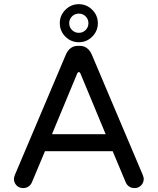

<svg xmlns="http://www.w3.org/2000/svg" viewBox="-20 -911 769 936"><path d="M47.9 -39.1Q47.9 -45.9 52.7 -58.6L301.8 -646.5Q310.5 -666 325.2 -676.8Q339.8 -687.5 359.4 -687.5H369.1Q388.7 -687.5 403.3 -676.8Q418 -666 426.8 -646.5L675.8 -58.6Q680.7 -45.9 680.7 -39.1Q680.7 -20.5 668 -7.3Q655.3 5.9 635.7 5.9Q621.1 5.9 609.9 -1.5Q598.6 -8.8 592.8 -22.5L529.3 -173.8H199.2L135.7 -22.5Q129.9 -8.8 118.7 -1.5Q107.4 5.9 92.8 5.9Q73.2 5.9 60.5 -7.3Q47.9 -20.5 47.9 -39.1ZM495.1 -256.8 372.1 -552.7Q369.1 -559.6 364.3 -559.6Q359.4 -559.6 356.4 -552.7L233.4 -256.8ZM364.3 -890.6Q402.3 -890.6 429.7 -863.3Q457 -835.9 457 -797.9Q457 -759.8 429.7 -732.4Q402.3 -705.1 364.3 -705.1Q326.2 -705.1 298.8 -732.4Q271.5 -759.8 271.5 -797.9Q271.5 -835.9 298.8 -863.3Q326.2 -890.6 364.3 -890.6ZM364.3 -751Q383.8 -751 397.5 -764.6Q411.1 -778.3 411.1 -797.9Q411.1 -817.4 397.5 -831.1Q383.8 -844.7 364.3 -844.7Q344.7 -844.7 331.1 -831.1Q317.4 -817.4 317.4 -797.9Q317.4 -778.3 331.1 -764.6Q344.7 -751 364.3 -751Z"/></svg>

Font: jf-openhuninn-2.0
Style: Regular
Weight: 400
Designer: [Kosugi Maru]
Designed by MOTOYA      

[Varela Round]
Joe Prince (Latin component); Avraham Cornfeld (Hebrew component)
Foundry: justfont CO.,LTD.
Version: 2.0